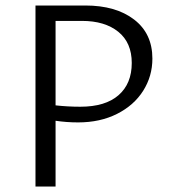

<svg xmlns="http://www.w3.org/2000/svg" viewBox="-20 -678 623 698"><path d="M182 -239V0H109V-658H290Q401 -658 467.5 -607Q534 -556 534 -465Q534 -401 500.5 -348Q467 -295 405.5 -264Q344 -233 264 -233Q222 -233 182 -239ZM272 -290Q363 -290 411 -332Q459 -374 459 -449Q459 -523 410 -562.5Q361 -602 278 -602H182V-295Q226 -290 272 -290Z"/></svg>

Font: LXGW Bright GB
Style: Regular
Weight: 400
Designer: Christian Thalmann (Catharsis Fonts)
Foundry: LXGW / Christian Thalmann (Catharsis Fonts) / Fontworks Inc.
Version: Version 5.510